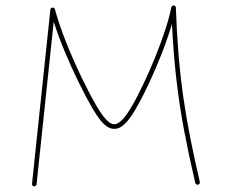

<svg xmlns="http://www.w3.org/2000/svg" viewBox="-20 -671 840 700"><path d="M104 8.3Q107.4 8.8 110.1 6.6Q112.8 4.4 113.3 1L175.8 -591.8Q193.4 -537.1 217.5 -479.5Q241.7 -421.9 267.6 -369.4Q293.5 -316.9 316.4 -277.3Q329.6 -254.4 342.5 -237.3Q355.5 -220.2 368.7 -210.7Q381.8 -201.2 396.5 -201.2Q410.2 -201.2 422.4 -209.2Q434.6 -217.3 447 -232.4Q459.5 -247.6 472.2 -269.5Q497.1 -311.5 522.7 -366.2Q548.3 -420.9 570.6 -478Q592.8 -535.2 606.9 -584Q612.3 -473.6 623.3 -379.4Q634.3 -285.2 651.4 -194.6Q668.5 -104 691.9 -3.9Q692.9 -0.5 695.8 1.2Q698.7 2.9 702.1 2.4Q705.6 1.5 707.5 -1.5Q709.5 -4.4 708.5 -7.8Q689.5 -89.4 674.6 -163.8Q659.7 -238.3 648.9 -312.7Q638.2 -387.2 631.3 -468Q624.5 -548.8 621.1 -643.1Q621.1 -645.5 619.6 -647.9Q618.2 -650.4 615.2 -650.9Q611.8 -651.9 608.6 -649.9Q605.5 -647.9 604.5 -644Q597.7 -608.9 582.3 -561.8Q566.9 -514.6 546.1 -463.4Q525.4 -412.1 502.4 -363.8Q479.5 -315.4 457.5 -278.3Q438 -245.6 422.9 -231.7Q407.7 -217.8 396.5 -217.8Q371.1 -217.8 331.1 -286.1Q305.7 -330.1 276.6 -390.4Q247.6 -450.7 221.7 -515.4Q195.8 -580.1 180.2 -637.2Q179.7 -639.2 177.7 -640.9Q175.8 -642.6 173.3 -643.1Q169.9 -644 167 -641.8Q164.1 -639.6 163.6 -635.7L96.7 -1Q96.2 2.4 98.4 5.1Q100.6 7.8 104 8.3Z"/></svg>

Font: Mikhak VF
Style: Regular
Weight: 100
Designer: Amin Abedi
Version: Version 3.001